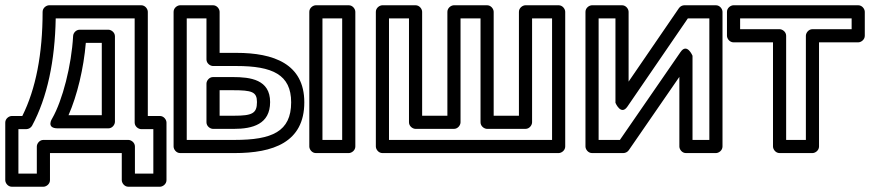

<svg xmlns="http://www.w3.org/2000/svg" viewBox="-31 -557 3308 730"><path d="M91 -79.1C148.9 -186.7 178 -326.2 180.8 -487H481V-91C481 -75.9 495.3 -66 506 -66H552V103H482V0C482 -15.1 467.7 -25 457 -25H134C118.9 -25 109 -10.7 109 0V103H39V-66H69C78.4 -66 87.1 -71.9 91 -79.1ZM53.8 -116H14C3.3 -116 -11 -106.1 -11 -91V128C-11 138.7 -1.1 153 14 153H134C144.7 153 159 143.1 159 128V25H432V128C432 138.7 441.9 153 457 153H577C587.7 153 602 143.1 602 128V-91C602 -101.7 592.1 -116 577 -116H531V-512C531 -522.7 521.1 -537 506 -537H156C145.3 -537 131 -527.1 131 -512C131 -352.1 105.1 -218.3 53.8 -116ZM247 -420.3C241.1 -309.1 206.9 -175.3 167.3 -106.4C167.3 -106.4 142.3 -69 189 -69H381C396.1 -69 406 -83.3 406 -94V-419C406 -434.1 391.7 -444 381 -444H272C258.3 -444 247.7 -432.3 247 -420.3ZM295.3 -394H356V-119H229.5C262.4 -193.6 287.2 -297 295.3 -394Z M1195 -25V-487H1270V-25ZM1145 0C1145 10.7 1154.9 25 1170 25H1295C1305.7 25 1320 15.1 1320 0V-512C1320 -522.7 1310.1 -537 1295 -537H1170C1159.3 -537 1145 -527.1 1145 -512ZM1076 -168C1076 -56.3 1002.7 -25 861 -25H679V-487H754V-331C754 -315.9 768.3 -306 779 -306H868C1004.7 -306 1076 -273.5 1076 -168ZM1126 -168C1126 -314.6 1008.9 -356 868 -356H804V-512C804 -522.7 794.1 -537 779 -537H654C643.3 -537 629 -527.1 629 -512V0C629 10.7 638.9 25 654 25H861C1006.4 25 1126 -15.2 1126 -168ZM858 -67C929.2 -67 996 -84.5 996 -169C996 -254.5 921.3 -264 854 -264H779C763.9 -264 754 -249.7 754 -239V-92C754 -76.9 768.3 -67 779 -67ZM858 -117H804V-214H854C926.9 -214 946 -207.9 946 -169C946 -125.6 927.8 -117 858 -117Z M1992 -92V-487H2068V-25H1448V-487H1524V-92C1524 -76.9 1538.3 -67 1549 -67H1695C1710.1 -67 1720 -81.3 1720 -92V-487H1796V-92C1796 -76.9 1810.3 -67 1821 -67H1967C1982.1 -67 1992 -81.3 1992 -92ZM1942 -117H1846V-512C1846 -522.7 1836.1 -537 1821 -537H1695C1684.3 -537 1670 -527.1 1670 -512V-117H1574V-512C1574 -522.7 1564.1 -537 1549 -537H1423C1412.3 -537 1398 -527.1 1398 -512V0C1398 10.7 1407.9 25 1423 25H2093C2103.7 25 2118 15.1 2118 0V-512C2118 -522.7 2108.1 -537 2093 -537H1967C1956.3 -537 1942 -527.1 1942 -512Z M2325.9 -25H2245V-487H2309V-166C2309 -166 2330 -115.9 2354.6 -151.9L2584.2 -487H2666V-25H2602V-345C2602 -345 2581.2 -395.2 2556.4 -359.2ZM2339 25C2346.4 25 2354.8 21.1 2359.6 14.2L2552 -264.7V0C2552 10.7 2561.9 25 2577 25H2691C2701.7 25 2716 15.1 2716 0V-512C2716 -522.7 2706.1 -537 2691 -537H2571C2563.6 -537 2555.1 -533 2550.4 -526.1L2359 -246.7V-512C2359 -522.7 2349.1 -537 2334 -537H2220C2209.3 -537 2195 -527.1 2195 -512V0C2195 10.7 2204.9 25 2220 25Z M3207 -446H3058C3042.9 -446 3033 -431.7 3033 -421V-25H2958V-421C2958 -436.1 2943.7 -446 2933 -446H2783V-487H3207ZM3232 -396C3242.7 -396 3257 -405.9 3257 -421V-512C3257 -522.7 3247.1 -537 3232 -537H2758C2747.3 -537 2733 -527.1 2733 -512V-421C2733 -410.3 2742.9 -396 2758 -396H2908V0C2908 10.7 2917.9 25 2933 25H3058C3068.7 25 3083 15.1 3083 0V-396Z"/></svg>

Font: Fog Sans
Style: Outline
Weight: 700
Foundry: Intel Corporation
Version: Version 1.00